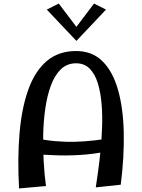

<svg xmlns="http://www.w3.org/2000/svg" viewBox="-20 -1053 800 1080"><path d="M518.8 1Q523.8 -32 531.2 -85.2Q538.8 -138.5 545.2 -203.6Q551.8 -268.8 554.2 -337.5Q556.8 -406.2 551.2 -470.5Q545.8 -534.8 530 -585.6Q514.2 -636.5 484.5 -666.8Q454.8 -697 408 -697Q357 -697 322.2 -663.2Q287.5 -629.5 266.4 -572.4Q245.2 -515.2 234.9 -443.2Q224.5 -371.2 223 -293.8Q221.5 -216.2 225.9 -142Q230.2 -67.8 238.5 -6.5L87.2 7Q77.8 -161 89.8 -302.5Q101.8 -444 138.9 -548Q176 -652 242.2 -709Q308.5 -766 407.8 -766Q498.5 -766 556.5 -708.5Q614.5 -651 643.8 -548Q673 -445 676.1 -308.5Q679.2 -172 659.2 -14ZM136.5 -189.8 170.5 -278.8Q231 -264.2 289.4 -259.1Q347.8 -254 402.9 -255.6Q458 -257.2 509.2 -263Q560.5 -268.8 606.2 -277L615.5 -209.5Q544.2 -191.5 466.6 -184.2Q389 -177 306.4 -179.1Q223.8 -181.2 136.5 -189.8ZM310.5 -1033 422.2 -885.5 409.8 -823 243.2 -999ZM509 -1033 576.2 -999 409.8 -823 397.2 -885.5Z"/></svg>

Font: Marhey Light
Style: Regular
Weight: 300
Designer: Nur Syamsi & Bustanul Arifin
Foundry: Namelatype
Version: Version 1.000